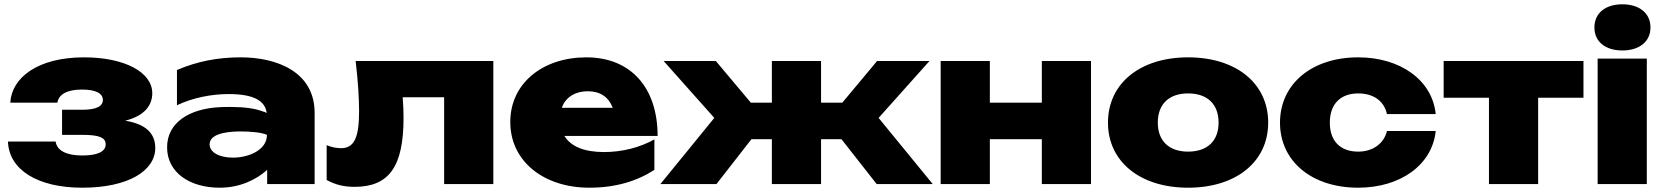

<svg xmlns="http://www.w3.org/2000/svg" viewBox="-20 -857 7741 894"><path d="M363 17C579 17 703 -63 703 -168C703 -239 655 -280 563 -295C655 -318 689 -368 689 -423C689 -521 560 -590 371 -590C154 -590 34 -494 28 -379H247C254 -419 294 -440 362 -440C424 -440 459 -423 459 -392C459 -362 429 -346 363 -346H269V-229H365C440 -229 472 -217 472 -185C472 -150 432 -133 363 -133C289 -133 245 -156 239 -198H17C22 -65 157 17 363 17Z M1224 0H1445V-331C1445 -523 1269 -590 1101 -590C995 -590 900 -572 804 -531V-367C876 -401 962 -419 1044 -419C1160 -419 1214 -389 1222 -331C1217 -334 1211 -336 1204 -338C1168 -352 1118 -359 1054 -359C1038 -359 1021 -359 1003 -358C864 -351 758 -288 758 -171C758 -54 863 17 1003 17C1098 17 1174 -21 1224 -66ZM1223 -229C1223 -156 1134 -123 1065 -123C1000 -123 956 -148 956 -185C956 -242 1063 -245 1101 -245C1149 -245 1200 -240 1223 -229Z M1636 -573C1647 -478 1652 -401 1652 -339C1652 -216 1629 -167 1568 -167C1549 -167 1525 -171 1501 -181V-19C1543 4 1583 13 1631 13C1792 13 1859 -82 1859 -308C1859 -336 1858 -367 1855 -404H2048V0H2277V-573Z M2724 17C2845 17 2945 -13 3027 -66V-208C2960 -170 2876 -149 2793 -149C2700 -149 2638 -175 2608 -224H3042C3042 -448 2918 -590 2710 -590C2508 -590 2356 -470 2356 -289C2356 -105 2513 17 2724 17ZM2718 -432C2775 -432 2814 -405 2833 -355H2596C2612 -402 2655 -432 2718 -432Z M3803 0V-209H3898L4062 0H4323L4071 -308L4308 -573H4064L3902 -379H3803V-573H3574V-379H3476L3313 -573H3070L3306 -308L3055 0H3316L3479 -209H3574V0Z M4360 0H4589V-209H4831V0H5060V-573H4831V-379H4589V-573H4360Z M5512 17C5736 17 5885 -104 5885 -286C5885 -469 5736 -590 5512 -590C5289 -590 5139 -469 5139 -286C5139 -104 5289 17 5512 17ZM5512 -151C5423 -151 5371 -201 5371 -286C5371 -372 5423 -422 5512 -422C5602 -422 5654 -372 5654 -286C5654 -201 5602 -151 5512 -151Z M6438 -247C6424 -189 6373 -151 6304 -151C6223 -151 6172 -198 6172 -286C6172 -374 6223 -422 6304 -422C6373 -422 6424 -389 6438 -326H6665C6649 -485 6499 -590 6304 -590C6088 -590 5940 -466 5940 -286C5940 -106 6088 17 6304 17C6500 17 6649 -89 6665 -247Z M6913 0H7142V-402H7353V-573H6702V-402H6913Z M7419 0H7648V-584H7419ZM7534 -622C7613 -622 7665 -663 7665 -729C7665 -796 7613 -837 7534 -837C7455 -837 7404 -796 7404 -729C7404 -663 7455 -622 7534 -622Z"/></svg>

Font: Bounded ExtBd
Style: Regular
Weight: 800
Designer: Vlad Churkin
Version: Version 3.0